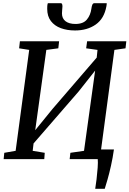

<svg xmlns="http://www.w3.org/2000/svg" viewBox="-20 -1003 816 1210"><path d="M362.5 -983Q369.5 -983 371.5 -976.8Q373.5 -970.5 373.5 -962Q373 -952.5 371.8 -940Q370.5 -927.5 370.5 -918.5Q370.5 -886.5 393 -869.2Q415.5 -852 455.5 -852Q504.5 -852 527.5 -879.8Q550.5 -907.5 556 -948.5Q557.5 -961.5 561.5 -972.2Q565.5 -983 575.5 -983H652.5Q652.5 -979 652.2 -974.8Q652 -970.5 650.5 -963Q636.5 -885.5 583 -848.2Q529.5 -811 452.5 -811Q403 -811 363.5 -825.5Q324 -840 300.8 -870.2Q277.5 -900.5 277.5 -947.5Q277.5 -956 278 -965Q278.5 -974 281.5 -983ZM3 0 7 -40 78.5 -52.5 164 -688.5 100.5 -698.5 105.5 -743H352.5L347.5 -698.5L272 -688.5L202 -182.5L311 -316.5L589.5 -640L594.5 -688.5L523 -698.5L529 -743H776L771 -698.5L701 -688.5L617 -61H698Q690.5 -8 679.5 41.2Q668.5 90.5 657.5 128.8Q646.5 167 640 187H580Q584 164 588.5 126.8Q593 89.5 595.5 54Q598 18.5 596 0H419L423.5 -40L509.5 -52.5L579.5 -558L476 -427L191.5 -99L186 -52.5L262 -40L259 0Z"/></svg>

Font: Merriweather
Style: Italic
Weight: 400
Italic angle: -7.8°
Designer: Eben Sorkin
Foundry: Eben Sorkin
Version: Version 2.100